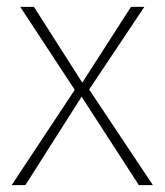

<svg xmlns="http://www.w3.org/2000/svg" viewBox="-20 -540 480 560"><path d="M426 0H385L218 -258L54 0H14L198 -278L39 -520H79L220 -299L362 -520H401L240 -279Z"/></svg>

Font: FiraSans
Style: Regular
Weight: 200
Designer: Carrois Corporate & Edenspiekermann AG
Foundry: Carrois Corporate GbR & Edenspiekermann AG
Version: Version 3.106;PS 003.106;hotconv 1.0.70;makeotf.lib2.5.58329